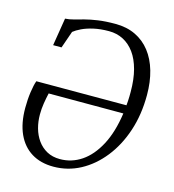

<svg xmlns="http://www.w3.org/2000/svg" viewBox="-112 -845 862 950"><g transform="rotate(15 319.0 -370.0)"><path d="M91.5 -569.5 114.5 -711.5Q135 -712.5 157.5 -718.8Q180 -725 208 -732.5Q236 -740 273.8 -745.5Q311.5 -751 363 -751Q420.5 -751 465.5 -729.5Q510.5 -708 541.2 -668.5Q572 -629 588 -573.8Q604 -518.5 604 -451Q604 -350.5 576 -266.2Q548 -182 498.5 -119.8Q449 -57.5 384.8 -23.2Q320.5 11 247.5 11Q182 11 135.2 -17.8Q88.5 -46.5 63.5 -101.2Q38.5 -156 38.5 -234Q38.5 -277 44 -315.8Q49.5 -354.5 57.5 -375.5L519 -376Q520 -387 520.8 -398.2Q521.5 -409.5 521.8 -421.2Q522 -433 522 -445Q522 -509.5 509 -558.5Q496 -607.5 471.8 -640.8Q447.5 -674 414.5 -691Q381.5 -708 341.5 -708Q297 -708 262.2 -700Q227.5 -692 203.2 -680.2Q179 -668.5 165 -657L134.5 -569.5ZM514.5 -333H132Q126 -307 121.5 -278.8Q117 -250.5 117 -221Q117 -185 126.2 -151.5Q135.5 -118 154.5 -91.5Q173.5 -65 202.2 -49.2Q231 -33.5 269.5 -33.5Q329 -33.5 379.2 -67.2Q429.5 -101 465 -167.8Q500.5 -234.5 514.5 -333Z"/></g></svg>

Font: Merriweather 28pt Light
Style: Italic
Weight: 300
Italic angle: -7.8°
Version: Version 2.101